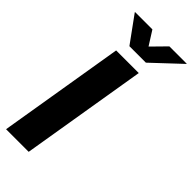

<svg xmlns="http://www.w3.org/2000/svg" viewBox="-297 -997 1046 1046"><g transform="rotate(45 225.5 -474.0)"><path d="M302.2 -727.5 181.6 0H7.3L127.9 -727.5ZM186.5 -948.2 237.8 -867.2 317.4 -948.2H451.2L450.7 -946.3L289.6 -794.9H162.6L52.7 -946.3L53.2 -948.2Z"/></g></svg>

Font: Inter 24pt ExtraBold
Style: Italic
Weight: 800
Italic angle: -9.3988°
Designer: Rasmus Andersson
Foundry: rsms
Version: Version 4.001;git-66647c0bb